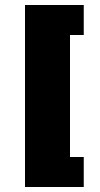

<svg xmlns="http://www.w3.org/2000/svg" viewBox="-20 -603 400 768"><path d="M80 145V-583H315V-463H260V25H315V145Z"/></svg>

Font: Rokkitt SemiBold Black
Style: Regular
Weight: 900
Version: Version 3.103